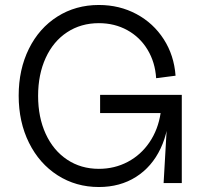

<svg xmlns="http://www.w3.org/2000/svg" viewBox="-20 -735 831 771"><path d="M55 -351Q55 -456 96 -539Q137 -622 210.5 -668.5Q284 -715 377 -715Q460 -715 528 -678.5Q596 -642 637.5 -577.5Q679 -513 685 -431L607 -421Q603 -485 572.5 -535.5Q542 -586 491 -614Q440 -642 377 -642Q305 -642 249.5 -605.5Q194 -569 163.5 -502.5Q133 -436 133 -350Q133 -264 163.5 -197.5Q194 -131 249.5 -94Q305 -57 377 -57Q440 -57 493 -85Q546 -113 580.5 -164Q615 -215 625 -281H382V-354H710V0H637L652 -262L660 -311Q660 -213 625 -139Q590 -65 526 -24.5Q462 16 377 16Q285 16 211.5 -31Q138 -78 96.5 -161.5Q55 -245 55 -351Z"/></svg>

Font: Uncut Sans Variable
Style: Regular
Weight: 400
Designer: Kasper Nordkvist
Foundry: UNCUT.wtf
Version: Version 1.304;Glyphs 3.2 (3246)